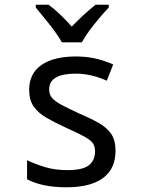

<svg xmlns="http://www.w3.org/2000/svg" viewBox="-20 -786 603 816"><path d="M262 10Q160 10 95 -24V-105Q129 -89 171 -76Q213 -63 267 -63Q332 -63 358 -84Q384 -105 384 -143Q384 -164 374.5 -177.5Q365 -191 338.5 -205.5Q312 -220 261 -243Q213 -265 177.5 -285.5Q142 -306 123 -333.5Q104 -361 104 -404Q104 -474 156.5 -510Q209 -546 302 -546Q345 -546 382.5 -538Q420 -530 461 -512L434 -443Q395 -460 363.5 -466.5Q332 -473 301 -473Q189 -473 189 -406Q189 -384 201.5 -369.5Q214 -355 242 -340Q270 -325 316 -304Q365 -283 399.5 -263.5Q434 -244 452.5 -217Q471 -190 471 -145Q471 -69 418 -29.5Q365 10 262 10ZM243 -606Q231 -628 211.5 -654.5Q192 -681 170.5 -707Q149 -733 132 -754V-766H186Q210 -749 235.5 -724.5Q261 -700 285 -673Q312 -701 336 -723Q360 -745 386 -766H442V-754Q424 -735 402 -709Q380 -683 360 -656Q340 -629 328 -606Z"/></svg>

Font: Noto Sans Mono SemiCondensed
Style: Regular
Weight: 400
Width: 4
Designer: Monotype Design Team
Foundry: Monotype Imaging Inc.
Version: Version 2.014